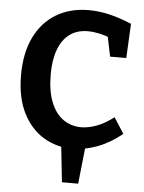

<svg xmlns="http://www.w3.org/2000/svg" viewBox="-60 -763 752 1002"><g transform="rotate(5 316.0 -262.5)"><path d="M302.7 191 280.7 -14.7 409.7 -15 387.7 191ZM341 12Q259 12 190.8 -28.7Q122.7 -69.3 82 -149.7Q41.3 -230 41.3 -348.3Q41.3 -463.7 81.3 -546Q121.3 -628.3 194 -672.2Q266.7 -716 364.7 -716Q417.3 -716 472.3 -703.2Q527.3 -690.3 589.7 -664L580.7 -484H496L471.7 -601.3L496 -578.3Q461.3 -592.3 429.3 -599.2Q397.3 -606 369.7 -606Q312.7 -606 274 -577.3Q235.3 -548.7 215.3 -494.8Q195.3 -441 195.3 -365.7Q195.3 -278 218.7 -219.7Q242 -161.3 283.3 -132.5Q324.7 -103.7 377 -103.7Q416 -103.7 459.7 -120.3Q503.3 -137 547 -171L600 -88.3Q537.7 -37.7 471.2 -12.8Q404.7 12 341 12Z"/></g></svg>

Font: Bitter Thin
Style: Regular
Weight: 100
Designer: Sol Matas, and Bitter project Authors
Foundry: Sol Matas
Version: Version 2.002